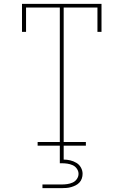

<svg xmlns="http://www.w3.org/2000/svg" viewBox="-20 -755 640 995"><path d="M175 0V-19H290V-716H115V-590H94V-735H506V-590H485V-716H310V-19H425V0ZM200 220V201H300Q314 201 328.5 199Q343 197 356.5 191Q370 185 378.5 172.5Q387 160 387 146Q387 132 378.5 119.5Q370 107 356.5 101Q343 95 328.5 93Q314 91 300 91H290V0H310V72Q327 72 344 76Q361 80 376 89Q391 98 399.5 113.5Q408 129 408 146Q408 158 404 170Q400 182 391.5 191Q383 200 372 205.5Q361 211 349 214.5Q337 218 324.5 219Q312 220 300 220Z"/></svg>

Font: Iosevka Curly Slab ThEx
Style: Regular
Weight: 100
Width: 7
Monospace: yes
Designer: Belleve Invis
Foundry: Belleve Invis
Version: Version 11.1.0; ttfautohint (v1.8.3)